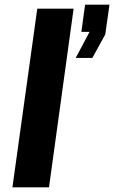

<svg xmlns="http://www.w3.org/2000/svg" viewBox="-20 -799 487 819"><path d="M189 0 294 -762H139L33 0ZM374 -552 429 -652 447 -779H343L327 -663H362L303 -552Z"/></svg>

Font: Cheyenne Sans
Style: Bold Italic
Weight: 700
Italic angle: -8.13011°
Designer: The Public Sans project authors (U.S. Web Design System), Libre Franklin designed by Pablo Impallari and Rodrigo Fuenzal
Foundry: The Cheyenne Sans Project Authors
Version: Version 2.007